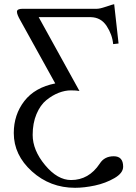

<svg xmlns="http://www.w3.org/2000/svg" viewBox="-20 -687 648 918"><path d="M442.9 -645Q458 -645 488.5 -655.5Q519 -666 525.9 -667L546.9 -479L521 -476.1Q517.1 -521 490 -562.5Q462.9 -604 414.1 -605H165L359.9 -252Q345.7 -254.9 318.8 -254.9Q291 -254.9 261 -243.4Q231 -231.9 201.9 -208.5Q172.9 -185.1 154.5 -141.6Q136.2 -98.1 136.2 -42Q136.2 31.2 195.6 102.5Q254.9 173.8 319.8 173.8Q404.8 173.8 457 95.2Q479 60.1 523.9 60.1Q568.8 60.1 568.8 109.9Q568.8 140.6 526.9 164.8Q484.9 189 433.8 200Q382.8 210.9 338.9 210.9Q219.7 210.9 132.8 132.6Q45.9 54.2 45.9 -50.8Q45.9 -138.7 96.4 -203.9Q147 -269 244.1 -288.1L77.1 -589.8Q61 -617.7 61 -630.9Q61 -645 87.9 -645Z"/></svg>

Font: Linux Libertine O
Style: Regular
Weight: 400
Designer: Philipp H. Poll
Foundry: Philipp H. Poll
Version: Version 5.3.0